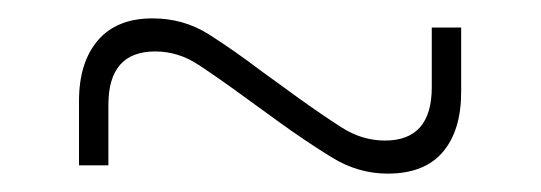

<svg xmlns="http://www.w3.org/2000/svg" viewBox="-20 -447 589 209"><path d="M304 -341 284 -314 244 -343Q218 -362 196 -376.5Q174 -391 149 -391Q98 -391 98 -333V-267H66V-337Q66 -379 86.5 -403Q107 -427 146 -427Q180 -427 207.5 -409.5Q235 -392 264 -370ZM244 -343 264 -370 304 -341Q329 -323 351.5 -308.5Q374 -294 399 -294Q450 -294 450 -352V-417H482V-347Q482 -305 462 -281.5Q442 -258 402 -258Q370 -258 341.5 -275.5Q313 -293 284 -314Z"/></svg>

Font: Montagu Slab 144pt ExtraLight
Style: Regular
Weight: 250
Version: Version 1.000